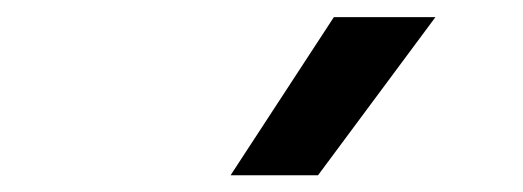

<svg xmlns="http://www.w3.org/2000/svg" viewBox="-20 -828 610 224"><path d="M249 -623.5 369.5 -808H488L351 -623.5Z"/></svg>

Font: Encode Sans SmExp Md
Style: Regular
Weight: 500
Width: 6
Designer: Multiple Designers
Foundry: Impallari Type
Version: Version 3.002; ttfautohint (v1.8.3) -l 8 -r 50 -G 200 -x 14 